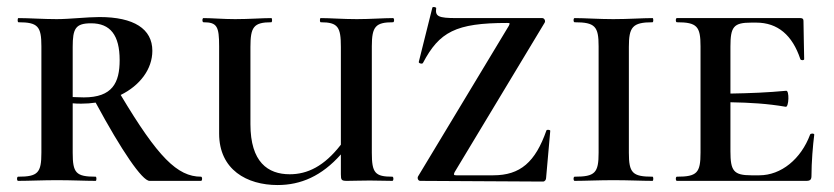

<svg xmlns="http://www.w3.org/2000/svg" viewBox="-20 -520 2398 552"><path d="M558 -12C490 -12 434 -68 327 -247C382 -274 418 -321 418 -374C418 -437 365 -471 266 -471C231 -471 180 -465 143 -465C104 -465 64 -468 33 -468C30 -468 30 -456 33 -456C89 -456 99 -444 99 -387V-81C99 -23 89 -12 32 -12C28 -12 28 0 32 0C63 0 104 -2 143 -2C188 -2 224 0 255 0C258 0 258 -12 255 -12C198 -12 189 -23 189 -81V-223C197 -222 206 -222 214 -222C228 -222 242 -223 255 -225C330 -86 389 0 410 0H558C562 0 562 -12 558 -12ZM189 -241V-385C189 -438 197 -453 242 -453C297 -453 324 -419 324 -347C324 -282 303 -240 221 -240C208 -240 198 -241 189 -241Z M1110 -456C1114 -456 1114 -468 1110 -468C1082 -468 1045 -465 1006 -465C965 -465 930 -468 902 -468C899 -468 899 -456 902 -456C952 -456 960 -442 960 -385V-104C912 -42 864 -19 813 -19C750 -19 700 -54 700 -163V-385C700 -442 709 -456 760 -456C763 -456 763 -468 760 -468C733 -468 697 -465 656 -465C622 -465 589 -468 565 -468C561 -468 561 -456 565 -456C604 -456 610 -444 610 -387V-136C610 -32 690 12 778 12C845 12 905 -14 960 -76V-19C960 -2 962 0 978 0C998 0 1015 -1 1043 -1C1066 -1 1086 0 1108 0C1112 0 1112 -12 1108 -12C1058 -12 1049 -23 1049 -81V-387C1049 -444 1060 -456 1110 -456Z M1182 -13C1179 -8 1182 0 1188 0L1541 2C1547 2 1550 -4 1550 -8L1562 -144C1562 -147 1552 -148 1551 -145C1519 -54 1476 -16 1398 -16H1292C1284 -16 1284 -18 1287 -25L1546 -455C1549 -460 1545 -468 1539 -468H1292C1240 -468 1231 -473 1234 -496C1236 -499 1224 -502 1223 -498L1184 -342C1183 -338 1194 -335 1196 -339C1243 -428 1290 -454 1438 -454C1447 -454 1446 -453 1443 -446Z M1788 -81V-385C1788 -442 1798 -456 1856 -456C1859 -456 1859 -468 1856 -468C1827 -468 1788 -465 1743 -465C1702 -465 1662 -468 1632 -468C1628 -468 1628 -456 1632 -456C1691 -456 1701 -444 1701 -387V-81C1701 -23 1691 -12 1632 -12C1628 -12 1628 0 1632 0C1662 0 1702 -2 1743 -2C1788 -2 1825 0 1856 0C1859 0 1859 -12 1856 -12C1798 -12 1788 -23 1788 -81Z M2309 -133C2283 -63 2226 -16 2163 -16H2140C2089 -16 2080 -29 2080 -85V-226C2137 -225 2187 -222 2239 -213C2248 -211 2250 -261 2240 -259C2187 -254 2137 -252 2080 -251V-386C2080 -443 2089 -455 2140 -455H2154C2216 -455 2258 -419 2281 -350C2282 -346 2292 -346 2292 -350C2292 -375 2290 -427 2290 -460C2290 -465 2288 -468 2281 -468H1926C1922 -468 1922 -456 1926 -456C1984 -456 1994 -444 1994 -387V-81C1994 -23 1984 -12 1926 -12C1922 -12 1922 0 1926 0H2298C2310 0 2313 -4 2313 -15C2313 -53 2317 -102 2321 -133C2321 -137 2310 -137 2309 -133Z"/></svg>

Font: Cormorant SC Semi
Style: Regular
Weight: 600
Designer: Christian Thalmann (Catharsis Fonts)
Version: Version 1.000;PS 001.000;hotconv 1.0.70;makeotf.lib2.5.58329